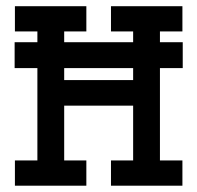

<svg xmlns="http://www.w3.org/2000/svg" viewBox="-20 -589 626 609"><path d="M27.3 -569.3H253.9V-489.3H183.6V-455.1H402.3V-489.3H332V-569.3H558.6V-489.3H487.3V-455.1H559.6V-373H487.3V-80.1H558.6V0H332V-80.1H402.3V-253.9H183.6V-80.1H253.9V0H27.3V-80.1H98.6V-373H26.4V-455.1H98.6V-489.3H27.3ZM402.3 -373H183.6V-335H402.3Z"/></svg>

Font: Thabit-Bold
Style: Bold
Weight: 700
Designer: Regenerated by Nadim Shaikli
Foundry: MAK Alagha
Version: 0.01